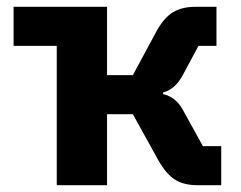

<svg xmlns="http://www.w3.org/2000/svg" viewBox="-20 -545 709 565"><path d="M147 0V-410H20V-525H295V-324H371L440 -452Q461 -491 487.5 -508Q514 -525 556 -525H617V-410H564L519 -326Q496 -282 460 -273V-268Q497 -260 518 -222L577 -115H631V0H562Q520 0 494 -17Q468 -34 445 -75L371 -209H295V0Z"/></svg>

Font: Anuphan
Style: Bold
Weight: 700
Designer: Mike Abbink, Paul van der Laan, Pieter van Rosmalen, Mint Tantisuwanna
Foundry: Bold Monday; Cadson Demak
Version: Version 3.002;hotconv 1.0.109;makeotfexe 2.5.65596